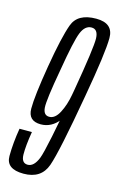

<svg xmlns="http://www.w3.org/2000/svg" viewBox="-118 -727 485 779"><g transform="rotate(15 124.0 -337.0)"><path d="M63.5 5Q137.5 5 159.8 -58Q182 -121 224.5 -365.5Q258 -554 258.2 -616.5Q258.5 -679 186.5 -679Q109 -679 89 -624.2Q69 -569.5 47.5 -442Q25.5 -310.5 25.8 -258.5Q26 -206.5 79 -206.5Q124 -206.5 155.5 -246.8Q187 -287 197 -343L171.5 -356Q163.5 -311 146.2 -278Q129 -245 104.5 -245Q80.5 -245 78 -276.2Q75.5 -307.5 99.5 -440.5Q120.5 -567 135.2 -603.2Q150 -639.5 177.5 -639.5Q204.5 -639.5 206 -601.8Q207.5 -564 175 -375.5Q129 -115.5 112.8 -75Q96.5 -34.5 70.5 -34.5Q44 -34.5 43.5 -70.5Q43 -106.5 53 -167H1Q-9.5 -104.5 -9.8 -49.8Q-10 5 63.5 5Z"/></g></svg>

Font: Anybody ExtraCondensed Light
Style: Italic
Weight: 300
Width: 2
Italic angle: -10°
Version: Version 1.113;gftools[0.9.25]